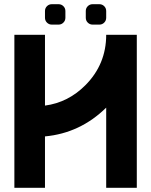

<svg xmlns="http://www.w3.org/2000/svg" viewBox="-20 -899 724 919"><path d="M634.8 -732.4V0H488.3V-383.8Q363.8 -261.7 195.3 -246.1V0H48.8V-732.4H195.3V-393.6Q305.7 -408.2 388.2 -490.7Q488.3 -590.8 488.3 -732.4ZM390.6 -846.2Q390.6 -859.9 400.1 -869.4Q409.7 -878.9 423.3 -878.9H455.6Q469.2 -878.9 478.8 -869.4Q488.3 -859.9 488.3 -846.2V-814Q488.3 -800.3 478.8 -790.8Q469.2 -781.2 455.6 -781.2H423.3Q409.7 -781.2 400.1 -790.8Q390.6 -800.3 390.6 -814ZM195.3 -846.2Q195.3 -859.9 204.8 -869.4Q214.4 -878.9 228 -878.9H260.3Q273.9 -878.9 283.4 -869.4Q293 -859.9 293 -846.2V-814Q293 -800.3 283.4 -790.8Q273.9 -781.2 260.3 -781.2H228Q214.4 -781.2 204.8 -790.8Q195.3 -800.3 195.3 -814Z"/></svg>

Font: Audex
Style: Regular
Weight: 400
Designer: GGBotNet
Foundry: GGBotNet
Version: 1.00